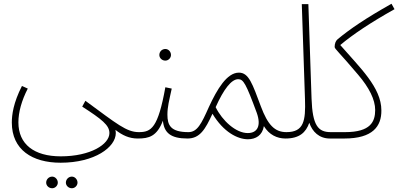

<svg xmlns="http://www.w3.org/2000/svg" viewBox="-20 -733 2122 1023"><path d="M43 -80C43 65 152 134 303 134C485 134 597 51 597 -24C597 -29 596 -35 595 -41C632 -12 669 5 713 5C732 5 740 -2 740 -12C740 -23 733 -29 720 -29C654 -29 604 -72 435 -196L418 -165C523 -97 563 -66 563 -24C563 36 462 100 304 100C161 100 78 35 78 -81C78 -135 95 -197 128 -261L97 -275C51 -185 43 -121 43 -80ZM363 270C379 270 393 256 393 240C393 223 379 208 363 208C345 208 331 223 331 240C331 256 345 270 363 270ZM258 270C274 270 288 256 288 240C288 223 274 208 258 208C240 208 226 223 226 240C226 256 240 270 258 270Z M861 -410C877 -410 891 -424 891 -440C891 -458 877 -472 861 -472C843 -472 829 -458 829 -440C829 -424 843 -410 861 -410ZM715 5C773 5 816 -6 848 -90C854 -25 890 5 979 5C997 5 1004 -3 1004 -12C1004 -21 999 -29 984 -29C889 -29 872 -66 872 -122C872 -164 881 -196 895 -261L861 -268C822 -51 786 -29 720 -29Z M979 5C1045 5 1074 -44 1112 -127C1171 -29 1246 9 1301 9C1343 9 1378 -12 1386 -61C1414 -15 1456 5 1501 5C1518 5 1525 -2 1525 -12C1525 -24 1517 -29 1506 -29C1444 -29 1407 -67 1370 -166C1325 -286 1306 -346 1253 -346C1189 -346 1137 -258 1093 -163C1053 -73 1031 -29 984 -29ZM1129 -162C1172 -258 1213 -311 1249 -311C1277 -311 1290 -289 1348 -132C1373 -62 1351 -24 1300 -24C1237 -24 1165 -89 1129 -162Z M1501 5C1575 5 1610 -27 1628 -79C1644 -31 1681 5 1737 5C1753 5 1761 -2 1761 -12C1761 -23 1754 -29 1742 -29C1675 -29 1645 -64 1640 -207L1623 -711H1588L1605 -205C1609 -89 1599 -29 1506 -29Z M1737 5H1815C1966 5 2013 -60 2012 -145C2012 -267 1897 -373 1793 -493C1858 -548 1955 -613 2082 -684L2066 -713C1929 -636 1844 -578 1779 -524C1769 -516 1763 -501 1763 -483C1763 -472 1787 -455 1888 -335C1947 -266 1979 -202 1979 -147C1979 -86 1956 -29 1819 -29H1742Z"/></svg>

Font: Noto Sans Arabic UI Cn XLt
Style: Regular
Weight: 200
Width: 3
Designer: Monotype Design Team, Nadine Chahine and Nizar Qandah
Foundry: Monotype Imaging Inc.
Version: Version 2.010